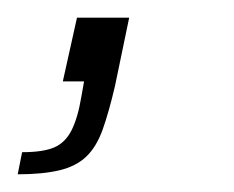

<svg xmlns="http://www.w3.org/2000/svg" viewBox="-53 -92 265 217"><path d="M-33 105 -28 80Q-4 80 8.5 74.5Q21 69 28 55Q35 41 39 17L42 0H18L34 -72H93L77 5Q70 35 63 54.5Q56 74 44.5 85Q33 96 14 100.5Q-5 105 -33 105Z"/></svg>

Font: Saira SemiExpanded ExtraLight
Style: Italic
Weight: 250
Width: 6
Italic angle: -12°
Designer: Hector Gatti with collaboration of the Omnibus-Type team
Foundry: Omnibus-Type
Version: Version 1.101